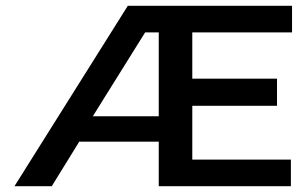

<svg xmlns="http://www.w3.org/2000/svg" viewBox="-20 -644 1040 664"><path d="M30 0 422 -624H990V-532H645V-372H938V-278H645V-92H986V0H529V-154H254L159 0ZM301 -242H529V-532H482Z"/></svg>

Font: Inconsolata UltraExpanded SemiBold
Style: Regular
Weight: 600
Width: 9
Monospace: yes
Designer: Raph Levien, Cyreal, Brenton Simpson
Foundry: Raph Levien, Cyreal, Google
Version: Version 3.001; ttfautohint (v1.8.2.53-6de2)